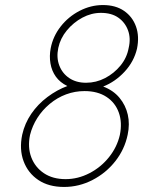

<svg xmlns="http://www.w3.org/2000/svg" viewBox="-20 -729 567 761"><path d="M388 -709Q340 -709 295.5 -686Q251 -663 220.5 -624Q190 -585 181 -538Q175 -507 180 -477.5Q185 -448 201.5 -425Q218 -402 247 -388Q206 -373 168 -344.5Q130 -316 104 -278Q78 -240 68 -195Q56 -137 73.5 -90Q91 -43 132 -15.5Q173 12 234 12Q293 12 346.5 -15.5Q400 -43 437 -90Q474 -137 486 -195Q495 -237 486.5 -274.5Q478 -312 453.5 -341.5Q429 -371 389 -386Q437 -405 474 -445Q511 -485 523 -536Q533 -585 519 -624Q505 -663 471.5 -686Q438 -709 388 -709ZM321 -401Q282 -401 254.5 -419.5Q227 -438 215 -469.5Q203 -501 211 -539Q219 -577 245 -608.5Q271 -640 306.5 -659Q342 -678 380 -678Q422 -678 449 -659Q476 -640 487.5 -608.5Q499 -577 490 -539Q483 -500 457.5 -469Q432 -438 396.5 -419.5Q361 -401 321 -401ZM240 -19Q189 -19 154 -42.5Q119 -66 104 -105.5Q89 -145 99 -194Q108 -230 128 -261.5Q148 -293 177.5 -317.5Q207 -342 242 -355Q277 -368 315 -368Q367 -368 402 -345Q437 -322 451 -282.5Q465 -243 455 -194Q444 -146 412 -106Q380 -66 334.5 -42.5Q289 -19 240 -19Z"/></svg>

Font: Advent Pro ExtraLight
Style: Italic
Weight: 250
Italic angle: -12°
Version: Version 3.000